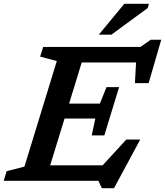

<svg xmlns="http://www.w3.org/2000/svg" viewBox="-42 -955 872 1014"><path d="M496 39 477.5 0H-22.5L-7 -51L87 -75L258 -632.5L170 -656L186 -707H699.5L754 -745H809.5L743 -516H670.5L676.5 -625H389.5L323 -408H485.5L520.5 -495H587L509 -240H442.5L461.5 -329H299L223 -82H500L625 -218H698.5L560 39ZM480 -772 614.5 -935H744.5L738 -912.5L546.5 -772Z"/></svg>

Font: Newsreader 6pt Medium
Style: Italic
Weight: 500
Italic angle: -17°
Designer: Hugues Gentile
Foundry: Production Type
Version: Version 1.003; ttfautohint (v1.8.3)